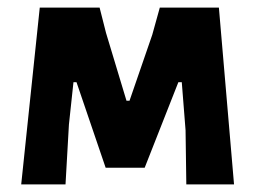

<svg xmlns="http://www.w3.org/2000/svg" viewBox="-20 -487 678 507"><path d="M36 0 85 -467H243L260 -400L314 -221H322L382 -395L402 -467H558L598 0H472L470 -143L460 -270H451L362 -44H259L182 -270H174L162 -158L153 0Z"/></svg>

Font: Alegreya Sans ExtraBold
Style: Regular
Weight: 800
Designer: Juan Pablo del Peral
Foundry: Huerta Tipografica
Version: Version 2.007